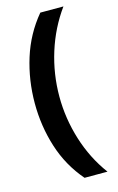

<svg xmlns="http://www.w3.org/2000/svg" viewBox="-132 -768 602 979"><g transform="rotate(-15 169.5 -278.0)"><path d="M40 -274Q40 -396 75.5 -509.5Q111 -623 187 -714H309Q241 -620 205.5 -507Q170 -394 170 -275Q170 -159 205 -46.5Q240 66 308 158H187Q111 70 75.5 -41.5Q40 -153 40 -274Z"/></g></svg>

Font: Noto Sans
Style: Bold
Weight: 700
Designer: Monotype Design Team
Foundry: Monotype Imaging Inc.
Version: Version 2.000;GOOG;noto-source:20170915:90ef993387c0; ttfaut